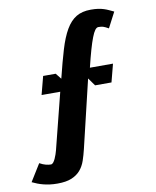

<svg xmlns="http://www.w3.org/2000/svg" viewBox="-118 -836 921 1130"><g transform="rotate(-10 342.0 -271.0)"><path d="M589.5 -631.5Q579 -637.5 571.2 -641.2Q563.5 -645 557.2 -646.8Q551 -648.5 544.5 -649.2Q538 -650 529.5 -650Q519 -650 509.2 -637Q499.5 -624 488.8 -596.2Q478 -568.5 465.8 -525.8Q453.5 -483 439 -423H577L549 -315.5H451L417.5 -362.5L321 42.5Q312.5 78 301.8 109.5Q291 141 271 164.5Q251 188 218.2 201.8Q185.5 215.5 133.5 215.5Q108.5 215.5 88 212.8Q67.5 210 49.8 205.5Q32 201 16 194.8Q0 188.5 -16 181L47.5 78.5Q68.5 90 84.8 94Q101 98 114.5 98Q122 98 128.8 89.8Q135.5 81.5 141 69.5Q146.5 57.5 151 44.2Q155.5 31 158 21L242.5 -314H131L159.5 -423H234.5L262 -388.5Q286 -486 307 -556Q328 -626 354.2 -671Q380.5 -716 415.5 -737.2Q450.5 -758.5 503 -758.5Q528.5 -758.5 546.8 -755.8Q565 -753 580 -748.2Q595 -743.5 608.2 -737.2Q621.5 -731 637.5 -723.5Z"/></g></svg>

Font: B612
Style: Bold
Weight: 700
Designer: Nicolas Chauveau, Thomas Paillot, Jonathan Favre-Lamarine, Jean-Luc Vinot
Foundry: AIRBUS
Version: Version 1.008